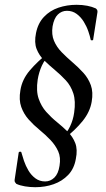

<svg xmlns="http://www.w3.org/2000/svg" viewBox="-20 -592 442 800"><path d="M127 188Q105 188 84 184.5Q63 181 48 174Q45 171 42.5 167Q40 163 41 157L58 43Q59 40 64 40Q69 40 69 43Q73 58 80 78.5Q87 99 98.5 118.5Q110 138 127.5 151Q145 164 168 164Q190 164 206.5 148Q223 132 228 99Q234 64 222.5 38.5Q211 13 190 -9Q169 -31 144.5 -51Q120 -71 99.5 -94Q79 -117 68.5 -146.5Q58 -176 65 -216Q72 -261 104.5 -299Q137 -337 183 -373L189 -364Q167 -346 154.5 -318.5Q142 -291 137 -260Q130 -213 141 -181Q152 -149 172.5 -126Q193 -103 217 -83.5Q241 -64 262 -43.5Q283 -23 293.5 4Q304 31 296 70Q289 111 264 137Q239 163 203.5 175.5Q168 188 127 188ZM244 -11 238 -20Q259 -38 272 -65.5Q285 -93 289 -123Q296 -171 285.5 -203Q275 -235 254 -257.5Q233 -280 209 -300Q185 -320 164 -340.5Q143 -361 132.5 -388Q122 -415 130 -454Q138 -495 163 -521.5Q188 -548 223.5 -560Q259 -572 299 -572Q323 -572 343.5 -568Q364 -564 379 -557Q382 -555 384.5 -551Q387 -547 386 -541L368 -426Q368 -424 363 -424Q358 -424 358 -426Q355 -441 348 -461.5Q341 -482 329 -501.5Q317 -521 299.5 -534Q282 -547 259 -547Q237 -547 221 -531.5Q205 -516 199 -482Q194 -448 205 -422Q216 -396 237 -374.5Q258 -353 282 -332.5Q306 -312 327 -289Q348 -266 358.5 -237Q369 -208 362 -168Q355 -126 324.5 -88Q294 -50 244 -11Z"/></svg>

Font: Cormorant Light SemiBold
Style: Italic
Weight: 600
Italic angle: -10°
Version: Version 4.000